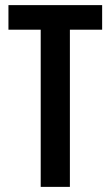

<svg xmlns="http://www.w3.org/2000/svg" viewBox="-20 -730 432 750"><path d="M139 0V-614H13V-710H379V-614H253V0Z"/></svg>

Font: Special Gothic Condensed Medium
Style: Regular
Weight: 500
Width: 3
Designer: Alistair McCready
Foundry: Monolith
Version: Version 1.000; ttfautohint (v1.8.4.7-5d5b)